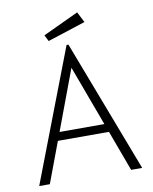

<svg xmlns="http://www.w3.org/2000/svg" viewBox="-86 -842 723 907"><g transform="rotate(-10 275.0 -388.5)"><path d="M469 0 397 -195H152L79 0H28L271 -634H280L522 0ZM275 -524 167 -235H382ZM191 -667 176 -697 347 -777 373 -726Z"/></g></svg>

Font: Inconsolata SemiExpanded Light
Style: Regular
Weight: 300
Width: 6
Monospace: yes
Designer: Raph Levien, Cyreal, Brenton Simpson
Foundry: Raph Levien, Cyreal, Google
Version: Version 3.001; ttfautohint (v1.8.2.53-6de2)